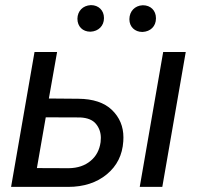

<svg xmlns="http://www.w3.org/2000/svg" viewBox="-20 -732 798 752"><path d="M283.2 -658.7C283.2 -627.9 304.2 -607.9 333.5 -607.9C334 -607.9 334.5 -607.9 335 -607.9C365.7 -609.4 387.2 -630.9 387.2 -660.6C387.2 -661.1 387.2 -661.6 387.2 -662.1C387.2 -691.4 365.7 -711.9 336.9 -711.9C336.4 -711.9 335.9 -711.9 335.4 -711.9C304.2 -710.4 283.7 -688.5 283.2 -658.7ZM486.8 -657.7C486.8 -657.2 486.8 -656.7 486.8 -656.2C486.8 -627 508.3 -606.9 537.1 -606.9C537.6 -606.9 538.1 -606.9 538.6 -606.9C569.3 -608.4 590.8 -628.9 590.8 -659.7C590.8 -660.2 590.8 -660.6 590.8 -661.1C590.8 -690.9 569.8 -711.4 540 -711.4C539.6 -711.4 539.1 -711.4 538.6 -711.4C507.8 -710 487.3 -687.5 486.8 -657.7ZM203.6 -528.3H115.2L23.4 0H246.6C308.1 0 358.9 -16.6 398.4 -49.3C438 -82 459.5 -125 462.9 -178.7C463.4 -183.6 463.4 -189 463.4 -193.8C463.4 -236.8 448.2 -272.5 418.5 -301.3C388.7 -330.1 344.7 -344.7 287.1 -345.2L171.4 -346.2ZM707.5 -528.3H619.1L527.3 0H615.7ZM294.4 -272C322.8 -270.5 343.3 -262.2 356 -246.6C368.7 -231 375 -212.4 375 -191.9C375 -186.5 374.5 -181.2 374 -175.3C369.6 -144.5 356.9 -120.1 335 -102.1C313 -83.5 284.2 -73.7 249.5 -73.2L124.5 -73.7L159.2 -272.5Z"/></svg>

Font: Roboto
Style: Italic
Weight: 400
Italic angle: -12°
Designer: Google
Version: Version 2.137; 2017